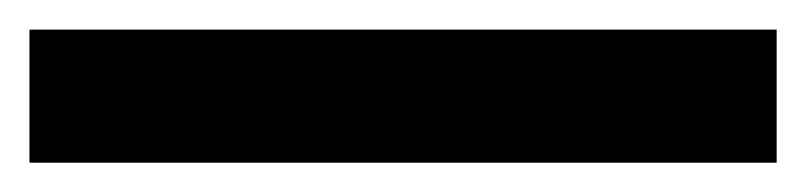

<svg xmlns="http://www.w3.org/2000/svg" viewBox="-25 15 550 131"><path d="M504.9 35.2V126H-4.9V35.2Z"/></svg>

Font: D-DIN-PRO ExtraBold
Style: Bold
Weight: 800
Designer: Charles Nix
Foundry: CyberFei
Version: Version 1.000;hotconv 1.0.109;makeotfexe 2.5.65596